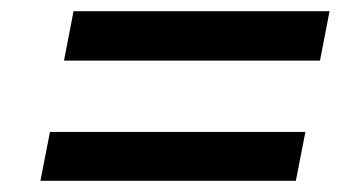

<svg xmlns="http://www.w3.org/2000/svg" viewBox="-20 -477 640 342"><path d="M550 -369H94L111 -457H567ZM507 -155H52L69 -242H524Z"/></svg>

Font: IBM Plex Sans Medium
Style: Italic
Weight: 500
Italic angle: -11.31°
Designer: Mike Abbink, Paul van der Laan, Pieter van Rosmalen
Foundry: Bold Monday
Version: Version 3.201